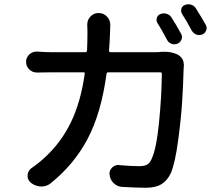

<svg xmlns="http://www.w3.org/2000/svg" viewBox="-20 -843 1040 895"><path d="M824.2 -685.5Q831.1 -672.9 826.2 -659.2Q821.3 -645.5 807.6 -639.6Q793.9 -633.8 779.8 -638.7Q765.6 -643.6 758.8 -657.2Q736.3 -700.2 714.8 -734.4Q707 -746.1 710.9 -759.3Q714.8 -772.5 727.5 -777.3Q741.2 -783.2 756.3 -778.8Q771.5 -774.4 779.3 -761.7Q801.8 -726.6 824.2 -685.5ZM488.3 -607.4Q488.3 -599.6 495.1 -599.6H704.1Q718.8 -599.6 734.4 -601.6Q742.2 -601.6 749 -601.6Q781.2 -601.6 807.6 -588.9Q822.3 -581.1 831.1 -566.4Q836.9 -553.7 836.9 -540Q836.9 -537.1 836.9 -534.2Q836.9 -527.3 835.9 -521.5Q834 -447.3 829.1 -369.1Q824.2 -291 810.1 -186Q795.9 -81.1 776.4 -36.1Q759.8 -1 732.4 15.6Q705.1 32.2 660.2 32.2Q617.2 32.2 549.8 28.3Q527.3 27.3 510.3 11.2Q493.2 -4.9 491.2 -27.3Q490.2 -30.3 490.2 -33.2Q490.2 -49.8 502.9 -62Q515.6 -74.2 532.2 -74.2Q535.2 -74.2 537.1 -73.2Q591.8 -68.4 629.9 -68.4Q652.3 -68.4 665.5 -75.7Q678.7 -83 686.5 -101.6Q709 -148.4 721.2 -271Q733.4 -393.6 734.4 -499Q734.4 -505.9 726.6 -505.9H485.4Q477.5 -505.9 476.6 -499Q452.1 -317.4 389.2 -197.3Q326.2 -77.1 215.8 11.7Q197.3 26.4 172.9 26.4Q171.9 26.4 170.9 26.4Q145.5 25.4 125 9.8L123 7.8Q108.4 -4.9 108.4 -22.5Q108.4 -45.9 127 -59.6Q164.1 -85 193.4 -113.3Q266.6 -181.6 311.5 -274.9Q356.4 -368.2 375 -499Q376 -505.9 369.1 -505.9H223.6Q187.5 -505.9 154.3 -504.9Q153.3 -504.9 152.3 -504.9Q131.8 -504.9 117.2 -518.6Q101.6 -533.2 101.6 -554.7Q101.6 -575.2 117.2 -589.8Q131.8 -602.5 150.4 -602.5Q152.3 -602.5 154.3 -602.5Q192.4 -599.6 223.6 -599.6H377.9Q384.8 -599.6 385.7 -607.4Q387.7 -649.4 387.7 -696.3L386.7 -728.5Q386.7 -749 400.4 -764.6Q416 -782.2 438.5 -782.2H440.4Q463.9 -782.2 479.5 -764.6Q494.1 -749 494.1 -727.5L493.2 -698.2Q492.2 -662.1 488.3 -607.4ZM829.1 -777.3Q824.2 -785.2 824.2 -793Q824.2 -796.9 825.2 -801.8Q829.1 -814.5 840.8 -819.3Q849.6 -823.2 857.4 -823.2Q863.3 -823.2 870.1 -821.3Q884.8 -817.4 892.6 -804.7Q915 -769.5 938.5 -728.5Q943.4 -720.7 943.4 -712.9Q943.4 -707 941.4 -702.1Q936.5 -688.5 923.8 -682.6Q916 -679.7 908.2 -679.7Q902.3 -679.7 895.5 -681.6Q881.8 -687.5 874 -700.2Q849.6 -746.1 829.1 -777.3Z"/></svg>

Font: Gen Jyuu Gothic Medium
Style: Regular
Weight: 500
Designer: [Source Han Sans]
Ryoko NISHIZUKA  (kana & ideographs); Paul D. Hunt (Latin, Greek & Cyrillic); Wenlong ZHANG  (bopomofo
Version: Version 1.002.20150607